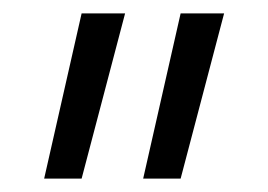

<svg xmlns="http://www.w3.org/2000/svg" viewBox="-20 -777 401 287"><path d="M102 -510H46L102 -757H167ZM250 -510H194L250 -757H315Z"/></svg>

Font: Asta Sans Light
Style: Regular
Weight: 300
Designer: 42dot
Version: Version 1.000